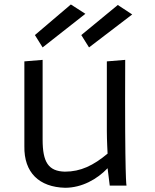

<svg xmlns="http://www.w3.org/2000/svg" viewBox="-20 -844 706 873"><path d="M90.8 -179.7C88.4 -58.6 158.7 6.8 275.9 9.8C352.5 9.8 421.9 -29.3 469.2 -79.1L479 0H555.2C555.2 0 546.9 -18.1 549.3 -571.8L465.8 -564.9V-247.6C465.8 -207 469.2 -145.5 469.2 -145.5C404.8 -91.8 347.2 -63.5 274.9 -63.5C200.2 -65.4 173.8 -106.4 173.8 -209V-571.8L90.8 -564.9ZM173.8 -628.4 368.2 -781.2 302.2 -823.7 138.7 -684.6ZM384.8 -628.4 581.1 -778.3 515.6 -821.3 349.6 -684.6Z"/></svg>

Font: Duru Sans
Style: Regular
Weight: 400
Designer: Onur Yazıcıgil
Foundry: Onur Yazıcıgil
Version: Version 1.002